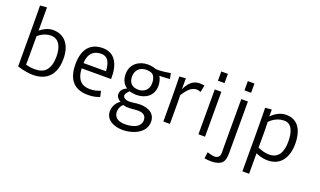

<svg xmlns="http://www.w3.org/2000/svg" viewBox="-98 -1405 3782 2271"><g transform="rotate(20 1792.5 -269.5)"><path d="M98.1 -24.9C174.8 -1 241.7 9.8 296.9 9.8C361.3 9.8 416.5 -4.4 460.4 -33.7C529.3 -80.1 570.3 -164.1 571.3 -283.7C573.7 -470.2 483.4 -571.8 339.8 -571.8C274.4 -571.8 217.3 -535.2 180.2 -505.9V-797.9L94.7 -791C94.7 -791 98.1 -777.3 98.1 -24.9ZM179.2 -76.7C179.2 -76.7 180.2 -155.3 180.2 -195.3V-436.5C218.8 -470.2 273.4 -500.5 341.8 -500.5C432.6 -500.5 486.3 -421.4 484.4 -283.7C483.4 -190.9 457 -128.4 414.1 -94.7C381.8 -68.8 338.9 -61 292.5 -61C259.8 -61 218.8 -65.4 179.2 -76.7Z M778.8 -79.1C824.2 -17.1 896.5 9.8 984.4 9.8C1050.8 9.8 1091.8 -1 1133.8 -17.1L1117.7 -89.4C1072.8 -72.3 1033.2 -62.5 984.4 -62.5C888.2 -62.5 819.3 -111.8 811.5 -260.7H1182.1C1186.5 -441.9 1124.5 -571.8 965.3 -571.8C808.1 -570.3 725.6 -468.8 725.6 -283.7C725.6 -194.3 743.7 -126.5 778.8 -79.1ZM811.5 -326.7C812.5 -399.9 837.4 -447.3 875 -474.6C899.9 -492.7 931.2 -500.5 963.4 -501.5C1063.5 -506.3 1087.4 -424.8 1094.2 -326.7Z M1379.4 -45.4C1298.3 2.4 1271 120.6 1330.1 190.9C1373 239.3 1446.3 260.7 1526.4 258.8C1642.6 255.4 1803.2 196.3 1799.8 46.4C1793.5 -73.2 1678.2 -103.5 1570.3 -93.8C1533.7 -90.3 1457.5 -72.3 1418 -97.2C1386.2 -117.7 1392.1 -144.5 1407.7 -166C1418 -181.2 1430.2 -194.3 1439.5 -199.7C1456.1 -192.9 1497.1 -186.5 1527.3 -186.5C1633.8 -186.5 1736.3 -245.1 1736.3 -377.4C1736.3 -412.6 1725.6 -466.8 1704.1 -491.7C1768.6 -493.7 1835.9 -498 1835.9 -498L1822.8 -569.3C1822.8 -569.3 1692.4 -542.5 1631.8 -554.2C1599.6 -567.4 1565.9 -571.8 1531.7 -571.8C1425.8 -571.8 1323.2 -503.9 1323.2 -377.4C1323.2 -313 1344.7 -254.4 1399.9 -220.2C1350.6 -202.1 1323.2 -166 1323.2 -125.5C1323.2 -89.4 1347.2 -62.5 1379.4 -45.4ZM1526.4 -252C1447.3 -252 1403.3 -296.4 1404.3 -378.4C1406.7 -456.5 1456.1 -501.5 1527.3 -506.3C1564.9 -507.8 1596.2 -502.4 1617.7 -486.3C1644 -464.4 1656.7 -425.8 1655.3 -377.4C1655.3 -299.8 1600.6 -252 1526.4 -252ZM1424.8 -21.5C1474.6 -3.4 1536.6 -15.1 1586.4 -18.1C1661.1 -23.9 1711.9 -3.4 1712.9 64.5C1712.9 105 1689.9 140.1 1647 160.6C1615.7 175.8 1573.7 184.1 1525.4 185.5C1474.6 186.5 1424.8 175.8 1398.9 142.6C1357.9 92.8 1381.8 5.4 1424.8 -21.5Z M2017.6 0V-268.6C2017.6 -319.8 2016.6 -337.9 2015.6 -362.3C2049.3 -411.1 2098.6 -491.7 2175.8 -490.7C2193.4 -490.7 2211.4 -487.3 2228.5 -479L2246.6 -565.9C2227.5 -570.3 2208 -571.8 2184.6 -571.8C2115.2 -571.8 2057.1 -533.7 2010.3 -434.6V-571.8L1929.2 -564.9C1929.2 -564.9 1935.1 -554.2 1935.1 0Z M2376.5 -674.8H2459.5V-791H2376.5ZM2376.5 0H2459.5V-564.9H2376.5Z M2710.4 -674.8H2793.9V-791H2710.4ZM2710.4 17.1C2710.4 108.9 2717.3 138.2 2694.8 162.6C2668.9 190.9 2625.5 185.5 2551.3 162.6L2541.5 242.7C2601.1 252 2671.9 256.3 2727.5 230.5C2795.4 203.6 2795.4 128.4 2793.9 17.1V-564.9H2710.4Z M3099.1 -23.9C3142.6 -4.4 3184.6 7.8 3230 9.8C3410.6 20.5 3491.7 -111.8 3491.7 -287.1C3491.7 -421.4 3444.3 -576.2 3269.5 -571.8C3213.9 -570.3 3148.9 -544.4 3091.8 -484.9V-571.8L3010.7 -564.9C3010.7 -564.9 3015.1 -534.7 3015.1 233.9H3099.1ZM3099.1 -94.7V-302.7C3099.1 -343.8 3096.2 -417 3096.2 -417C3099.1 -419.4 3163.1 -497.1 3272 -499.5C3373 -501.5 3403.8 -402.3 3405.3 -287.1C3406.2 -155.3 3363.3 -54.2 3231 -61C3185.5 -63.5 3154.3 -72.3 3099.1 -94.7Z"/></g></svg>

Font: Duru Sans
Style: Regular
Weight: 400
Designer: Onur Yazıcıgil
Foundry: Onur Yazıcıgil
Version: Version 1.002